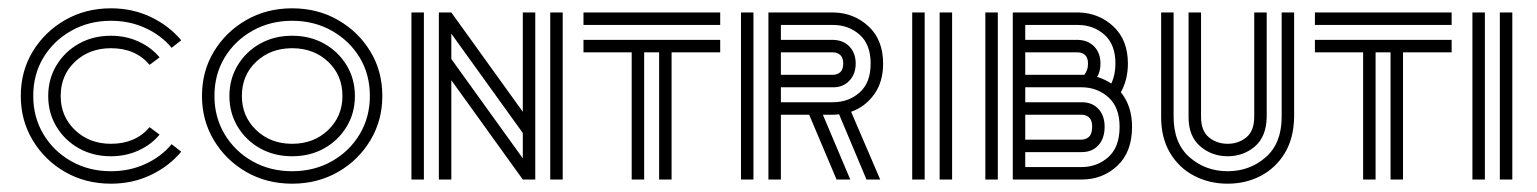

<svg xmlns="http://www.w3.org/2000/svg" viewBox="-20 -432 3699 462"><path d="M247 -56Q204 -56 170 -75Q136 -94 116 -127Q96 -160 96 -201Q96 -242 116 -275Q136 -308 170 -327Q204 -346 247 -346Q283 -346 313.5 -332Q344 -318 364 -294L340 -276Q306 -316 247 -316Q195 -316 160.5 -283.5Q126 -251 126 -201Q126 -152 160.5 -119Q195 -86 247 -86Q306 -86 340 -126L364 -108Q344 -84 313.5 -70Q283 -56 247 -56ZM247 10Q186 10 137 -18Q88 -46 59 -94Q30 -142 30 -201Q30 -261 59 -308.5Q88 -356 137 -384Q186 -412 247 -412Q299 -412 343 -391Q387 -370 416 -335L393 -317Q368 -347 330 -364.5Q292 -382 247 -382Q194 -382 151.5 -358Q109 -334 84.5 -293.5Q60 -253 60 -201Q60 -150 84.5 -109Q109 -68 151.5 -44Q194 -20 247 -20Q292 -20 330 -37.5Q368 -55 393 -85L416 -67Q387 -32 343 -11Q299 10 247 10Z M870 -201Q870 -253 845.5 -293.5Q821 -334 778.5 -358Q736 -382 683 -382Q630 -382 587.5 -358Q545 -334 520.5 -293.5Q496 -253 496 -201Q496 -150 520.5 -109Q545 -68 587.5 -44Q630 -20 683 -20Q736 -20 778.5 -44Q821 -68 845.5 -109Q870 -150 870 -201ZM804 -201Q804 -251 769.5 -283.5Q735 -316 683 -316Q631 -316 596.5 -283.5Q562 -251 562 -201Q562 -152 596.5 -119Q631 -86 683 -86Q735 -86 769.5 -119Q804 -152 804 -201ZM683 -56Q640 -56 606 -75Q572 -94 552 -127Q532 -160 532 -201Q532 -242 552 -275Q572 -308 606 -327Q640 -346 683 -346Q726 -346 760 -327Q794 -308 814 -275Q834 -242 834 -201Q834 -160 814 -127Q794 -94 760 -75Q726 -56 683 -56ZM683 10Q622 10 573 -18Q524 -46 495 -94Q466 -142 466 -201Q466 -261 495 -308.5Q524 -356 573 -384Q622 -412 683 -412Q744 -412 793 -384Q842 -356 871 -308.5Q900 -261 900 -201Q900 -142 871 -94Q842 -46 793 -18Q744 10 683 10Z M970 0V-402H1000V0ZM1304 0V-402H1334V0ZM1238 -112 1066 -351V-290L1238 -51ZM1036 0V-402H1066L1238 -163V-402H1268V0H1238L1066 -239V0Z M1384 -372V-402H1713V-372ZM1500 0V-306H1384V-336H1713V-306H1596V0H1566V-306H1530V0Z M1829 0V-402H1986Q2035 -401 2070 -368.5Q2105 -336 2105 -279Q2105 -235 2083.5 -205Q2062 -175 2028 -163L2098 0H2065L1999 -157Q1991 -156 1986 -156H1960L2026 0H1993L1927 -156H1859V0ZM1763 0V-402H1793V0ZM1984 -372H1859V-336H1986Q2010 -335 2024.5 -319.5Q2039 -304 2039 -279Q2039 -254 2024 -238Q2009 -222 1986 -222H1859V-186H1984Q2022 -186 2048.5 -209.5Q2075 -233 2075 -279Q2075 -325 2048.5 -348.5Q2022 -372 1984 -372ZM1984 -306H1859V-252H1984Q1995 -252 2002 -258.5Q2009 -265 2009 -279Q2009 -293 2002 -299.5Q1995 -306 1984 -306Z M2241 0V-402H2271V0ZM2175 0V-402H2205V0Z M2417 0V-402H2575Q2624 -401 2659 -368.5Q2694 -336 2694 -279Q2694 -259 2689.5 -241.5Q2685 -224 2677 -210Q2704 -177 2704 -127Q2704 -66 2668.5 -33Q2633 0 2583 0ZM2351 0V-402H2381V0ZM2573 -372H2447V-336H2575Q2599 -335 2613.5 -319.5Q2628 -304 2628 -279Q2628 -260 2620 -247Q2639 -241 2654 -231Q2664 -252 2664 -279Q2664 -325 2637.5 -348.5Q2611 -372 2573 -372ZM2573 -306H2447V-252H2583Q2586 -252 2589 -252Q2593 -257 2595.5 -263.5Q2598 -270 2598 -279Q2598 -293 2591 -299.5Q2584 -306 2573 -306ZM2582 -222H2447V-186H2583Q2608 -186 2623 -170Q2638 -154 2638 -127Q2638 -99 2623 -82.5Q2608 -66 2583 -66H2447V-30H2582Q2620 -30 2647 -54Q2674 -78 2674 -127Q2674 -174 2647 -198Q2620 -222 2582 -222ZM2582 -156H2447V-96H2582Q2593 -96 2600.5 -103Q2608 -110 2608 -127Q2608 -143 2600.5 -149.5Q2593 -156 2582 -156Z M2774 -150V-402H2804V-151Q2804 -87 2842.5 -53.5Q2881 -20 2934 -20Q2987 -20 3025.5 -53.5Q3064 -87 3064 -151V-402H3094V-150Q3093 -99 3071.5 -63.5Q3050 -28 3014 -9Q2978 10 2934 10Q2890 10 2853.5 -9Q2817 -28 2795.5 -64Q2774 -100 2774 -150ZM2840 -150V-402H2870V-151Q2870 -117 2889 -101.5Q2908 -86 2934 -86Q2960 -86 2979 -101.5Q2998 -117 2998 -151V-402H3028V-150Q3027 -103 2999.5 -79.5Q2972 -56 2934 -56Q2896 -56 2868 -80Q2840 -104 2840 -150Z M3144 -372V-402H3473V-372ZM3260 0V-306H3144V-336H3473V-306H3356V0H3326V-306H3290V0Z M3589 0V-402H3619V0ZM3523 0V-402H3553V0Z"/></svg>

Font: Zen Tokyo Zoo
Style: Regular
Weight: 400
Designer: Yoshimichi Ohira
Foundry: A-1 Corp ZenFonts
Version: Version 1.002; ttfautohint (v1.8.3)